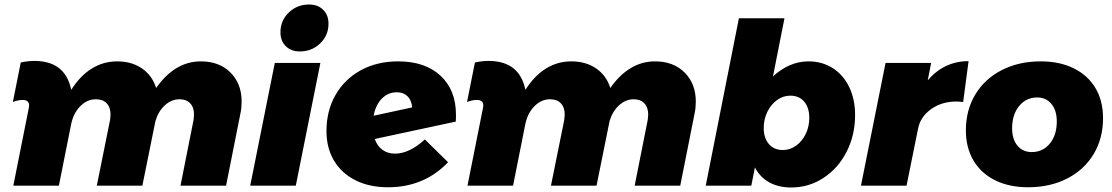

<svg xmlns="http://www.w3.org/2000/svg" viewBox="-20 -823 4929 851"><path d="M1051 -373Q1051 -345 1046 -322L982 0H780L838 -292Q840 -308 840 -315Q840 -347 823 -365Q806 -383 776 -383Q740 -383 711 -356.5Q682 -330 669 -287L611 0H409L468 -292Q470 -308 470 -315Q470 -347 453 -365Q436 -383 405 -383Q366 -383 335.5 -352Q305 -321 295 -271L241 0H39L106 -336Q109 -348 109 -356Q109 -380 80 -380Q61 -380 37 -371L72 -546Q104 -553 132 -553Q257 -553 290 -447L296 -425Q335 -487 386.5 -519Q438 -551 499 -551Q564 -551 609.5 -519.5Q655 -488 672 -433Q755 -551 870 -551Q952 -551 1001.5 -501.5Q1051 -452 1051 -373Z M1436 -718Q1436 -666 1399 -630.5Q1362 -595 1309 -595Q1270 -595 1246.5 -618.5Q1223 -642 1223 -680Q1223 -732 1260 -767.5Q1297 -803 1350 -803Q1389 -803 1412.5 -779.5Q1436 -756 1436 -718ZM1400 -544 1291 0H1089L1198 -544Z M2001 -314Q2001 -294 2000 -284L1641 -207Q1652 -176 1675 -159Q1698 -142 1731 -142Q1763 -142 1797 -158.5Q1831 -175 1863 -205L1966 -104Q1860 7 1700 7Q1617 7 1555.5 -24Q1494 -55 1460.5 -111Q1427 -167 1427 -242Q1427 -332 1467 -402Q1507 -472 1579 -511.5Q1651 -551 1745 -551Q1864 -551 1932.5 -487.5Q2001 -424 2001 -314ZM1807 -347Q1804 -379 1786 -396.5Q1768 -414 1739 -414Q1700 -414 1672.5 -386Q1645 -358 1636 -310Z M3064 -373Q3064 -345 3059 -322L2995 0H2793L2851 -292Q2853 -308 2853 -315Q2853 -347 2836 -365Q2819 -383 2789 -383Q2753 -383 2724 -356.5Q2695 -330 2682 -287L2624 0H2422L2481 -292Q2483 -308 2483 -315Q2483 -347 2466 -365Q2449 -383 2418 -383Q2379 -383 2348.5 -352Q2318 -321 2308 -271L2254 0H2052L2119 -336Q2122 -348 2122 -356Q2122 -380 2093 -380Q2074 -380 2050 -371L2085 -546Q2117 -553 2145 -553Q2270 -553 2303 -447L2309 -425Q2348 -487 2399.5 -519Q2451 -551 2512 -551Q2577 -551 2622.5 -519.5Q2668 -488 2685 -433Q2768 -551 2883 -551Q2965 -551 3014.5 -501.5Q3064 -452 3064 -373Z M3770 -313Q3770 -224 3732.5 -150.5Q3695 -77 3630 -34.5Q3565 8 3487 8Q3431 8 3390 -14.5Q3349 -37 3326 -81L3310 0H3108L3255 -742H3457L3406 -484Q3440 -516 3480 -533.5Q3520 -551 3564 -551Q3624 -551 3671 -521Q3718 -491 3744 -437Q3770 -383 3770 -313ZM3365 -256Q3365 -211 3388 -184.5Q3411 -158 3450 -158Q3481 -158 3508 -177Q3535 -196 3551 -229Q3567 -262 3567 -300Q3567 -346 3544.5 -372.5Q3522 -399 3483 -399Q3451 -399 3424 -379.5Q3397 -360 3381 -327Q3365 -294 3365 -256Z M4273 -552 4249 -371Q4229 -373 4219 -373Q4154 -373 4106.5 -339Q4059 -305 4049 -252L3998 0H3796L3905 -544H4107L4092 -467Q4165 -552 4273 -552Z M4869 -300Q4869 -209 4827 -139.5Q4785 -70 4709.5 -31.5Q4634 7 4537 7Q4453 7 4390.5 -24Q4328 -55 4294.5 -112Q4261 -169 4261 -245Q4261 -335 4303 -404.5Q4345 -474 4420.5 -512.5Q4496 -551 4593 -551Q4677 -551 4739.5 -520Q4802 -489 4835.5 -432.5Q4869 -376 4869 -300ZM4466 -254Q4466 -206 4489.5 -177.5Q4513 -149 4553 -149Q4602 -149 4633 -186.5Q4664 -224 4664 -285Q4664 -333 4640.5 -362Q4617 -391 4577 -391Q4528 -391 4497 -353Q4466 -315 4466 -254Z"/></svg>

Font: TypoPRO Montserrat Alternates
Style: Italic
Weight: 800
Italic angle: -11.3°
Designer: Julieta Ulanovsky
Foundry: Julieta Ulanovsky
Version: Version 6.001